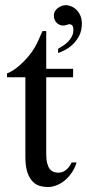

<svg xmlns="http://www.w3.org/2000/svg" viewBox="-20 -716 340 750"><path d="M279.3 -81.5Q271.5 -56.6 258.3 -38.6Q245.1 -20.5 230 -8.8Q214.8 2.9 198.5 8.8Q182.1 14.6 167.5 14.6Q151.4 14.6 135.7 10.3Q120.1 5.9 107.4 -7.1Q94.7 -20 86.9 -43.2Q79.1 -66.4 79.1 -104V-414.1H7.3V-429.2Q27.3 -436.5 49.6 -454.8Q71.8 -473.1 90.8 -495.6Q97.7 -503.9 103 -511.2Q108.4 -518.6 114.7 -529.1Q121.1 -539.6 128.4 -555.2Q135.7 -570.8 146 -594.7H160.6V-447.3H265.6V-414.1H160.6V-115.7Q160.6 -93.8 164.1 -79.6Q167.5 -65.4 173.6 -57.1Q179.7 -48.8 187.7 -45.4Q195.8 -42 205.1 -41.5Q223.1 -40.5 237.1 -51.5Q251 -62.5 259.8 -81.5ZM299.8 -624.5Q299.8 -596.2 289.1 -575.9Q278.3 -555.7 263.7 -542Q249 -528.3 233.2 -520.3Q217.3 -512.2 207 -508.8V-525.4Q216.3 -530.8 226.8 -537.6Q237.3 -544.4 246.1 -553.5Q254.9 -562.5 260.7 -573.7Q266.6 -585 266.6 -599.6Q266.6 -613.3 261.2 -617.4Q255.9 -621.6 252.9 -621.6Q248.5 -621.6 240.7 -618.9Q232.9 -616.2 226.1 -616.2Q219.7 -616.2 213.4 -618.9Q207 -621.6 201.9 -626.5Q196.8 -631.3 193.6 -638.4Q190.4 -645.5 190.4 -654.8Q190.4 -665 195.1 -672.6Q199.7 -680.2 206.8 -685.3Q213.9 -690.4 221.9 -693.1Q230 -695.8 237.3 -695.8Q248 -695.8 259.3 -690.9Q270.5 -686 279.5 -676.8Q288.6 -667.5 294.2 -654.3Q299.8 -641.1 299.8 -624.5Z"/></svg>

Font: Doulos SIL Eur
Style: Regular
Weight: 400
Designer: Walt Agee, Victor Gaultney, Peter Martin, Debbi Hosken, Becca Hirsbrunner
Foundry: SIL International
Version: Version 5.000